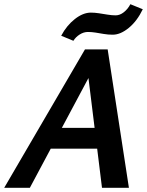

<svg xmlns="http://www.w3.org/2000/svg" viewBox="-39 -893 699 913"><path d="M446 0 373 -592H419L103 0H-19L365 -658H473L574 0ZM133 -186 188 -285H458L487 -186ZM310 -699 252 -723Q278 -772 317 -802.5Q356 -833 393 -833Q411 -833 431 -830Q451 -827 472 -823.5Q493 -820 511 -820Q531 -820 550 -835Q569 -850 581 -873L640 -849Q613 -793 573.5 -760.5Q534 -728 497 -728Q475 -728 454.5 -731.5Q434 -735 415.5 -738Q397 -741 379 -741Q359 -741 340 -729Q321 -717 310 -699Z"/></svg>

Font: Ysabeau Office
Style: Bold Italic
Weight: 700
Italic angle: -12°
Designer: Christian Thalmann (Catharsis Fonts)
Version: Version 2.001;gftools[0.9.30]; featfreeze: tnum,lnum,ss02